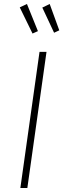

<svg xmlns="http://www.w3.org/2000/svg" viewBox="-20 -942 317 962"><path d="M117 0H82L178 -682H213ZM170 -786 143 -774 79 -905 115 -922ZM277 -790 251 -778 192 -904 229 -922Z"/></svg>

Font: FiraGO UltraLight
Style: Italic
Weight: 200
Italic angle: -8°
Designer: bBox Type GmbH
Foundry: bBox Type GmbH
Version: Version 1.001